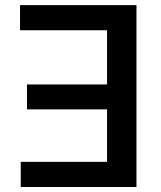

<svg xmlns="http://www.w3.org/2000/svg" viewBox="-20 -748 644 768"><path d="M525.9 -727.5H60.1V-627H408.2V-410.2H87.9V-310.5H408.2V-100.6H63V0H525.9Z"/></svg>

Font: Raveo Medium
Style: Regular
Weight: 500
Designer: Jakub Foglar, Rasmus Andersson (Inter)
Foundry: Jakubfoglar.com
Version: Version 1.100;Glyphs 3.2.3 (3260)